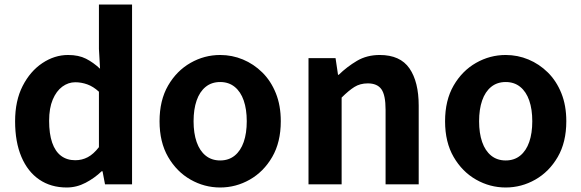

<svg xmlns="http://www.w3.org/2000/svg" viewBox="-20 -818 2577 852"><path d="M276 14Q206 14 154.5 -21Q103 -56 75 -122Q47 -188 47 -280Q47 -371 80.5 -436.5Q114 -502 168 -538Q222 -574 282 -574Q329 -574 361.5 -557.5Q394 -541 424 -513L419 -601V-798H566V0H446L435 -58H431Q400 -28 360 -7Q320 14 276 14ZM314 -107Q344 -107 369.5 -120.5Q395 -134 419 -165V-411Q394 -434 367.5 -443.5Q341 -453 314 -453Q283 -453 256.5 -433.5Q230 -414 214 -376Q198 -338 198 -282Q198 -224 211.5 -185Q225 -146 251 -126.5Q277 -107 314 -107Z M957 14Q887 14 825.5 -21Q764 -56 726 -121.5Q688 -187 688 -280Q688 -373 726 -438.5Q764 -504 825.5 -539Q887 -574 957 -574Q1010 -574 1058 -554Q1106 -534 1144 -496.5Q1182 -459 1204 -404.5Q1226 -350 1226 -280Q1226 -187 1188 -121.5Q1150 -56 1088.5 -21Q1027 14 957 14ZM957 -106Q995 -106 1021.5 -127.5Q1048 -149 1061.5 -188Q1075 -227 1075 -280Q1075 -333 1061.5 -372Q1048 -411 1021.5 -432.5Q995 -454 957 -454Q919 -454 892.5 -432.5Q866 -411 852.5 -372Q839 -333 839 -280Q839 -227 852.5 -188Q866 -149 892.5 -127.5Q919 -106 957 -106Z M1349 0V-560H1469L1480 -486H1483Q1520 -522 1564 -548Q1608 -574 1665 -574Q1756 -574 1797 -514.5Q1838 -455 1838 -349V0H1691V-331Q1691 -396 1672.5 -422Q1654 -448 1612 -448Q1578 -448 1552.5 -432Q1527 -416 1496 -385V0Z M2224 14Q2154 14 2092.5 -21Q2031 -56 1993 -121.5Q1955 -187 1955 -280Q1955 -373 1993 -438.5Q2031 -504 2092.5 -539Q2154 -574 2224 -574Q2277 -574 2325 -554Q2373 -534 2411 -496.5Q2449 -459 2471 -404.5Q2493 -350 2493 -280Q2493 -187 2455 -121.5Q2417 -56 2355.5 -21Q2294 14 2224 14ZM2224 -106Q2262 -106 2288.5 -127.5Q2315 -149 2328.5 -188Q2342 -227 2342 -280Q2342 -333 2328.5 -372Q2315 -411 2288.5 -432.5Q2262 -454 2224 -454Q2186 -454 2159.5 -432.5Q2133 -411 2119.5 -372Q2106 -333 2106 -280Q2106 -227 2119.5 -188Q2133 -149 2159.5 -127.5Q2186 -106 2224 -106Z"/></svg>

Font: Noto Sans SC
Style: Bold
Weight: 700
Designer: Ryoko NISHIZUKA  (kana, bopomofo & ideographs); Paul D. Hunt (Latin, Greek & Cyrillic); Sandoll Communications , Soo-you
Foundry: Adobe
Version: Version 2.004-H2;hotconv 1.0.118;makeotfexe 2.5.65603